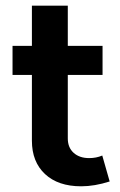

<svg xmlns="http://www.w3.org/2000/svg" viewBox="-20 -647 423 674"><path d="M265 7Q184 7 138 -36Q92 -79 92 -153V-384H24V-486H92V-627H218V-486H340V-384H218V-161Q218 -129 238.5 -110.5Q259 -92 293 -92Q318 -92 339 -101L365 -10Q312 7 265 7Z"/></svg>

Font: Cantarell
Style: Bold
Weight: 700
Designer: Dave Crossland, Nikolaus Waxweiler, Florian Fecher, Jacques Le Bailly, Eben Sorkin, Alexei Vanyashin, Alexios Zavras, Em
Version: Version 0.303